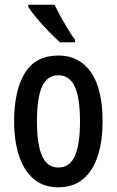

<svg xmlns="http://www.w3.org/2000/svg" viewBox="-20 -852 496 816"><path d="M416 -336Q416 -255 396.5 -192Q377 -129 335 -92.5Q293 -56 227 -56Q164 -56 122.5 -92Q81 -128 60.5 -191Q40 -254 40 -336Q40 -467 85.5 -541.5Q131 -616 229 -616Q317 -616 366.5 -545Q416 -474 416 -336ZM137 -336Q137 -238 159 -189Q181 -140 228 -140Q276 -140 298 -188.5Q320 -237 320 -336Q320 -435 298 -483.5Q276 -532 228 -532Q180 -532 158.5 -483.5Q137 -435 137 -336ZM212 -832Q222 -810 237.5 -782Q253 -754 269 -727.5Q285 -701 299 -683V-672H235Q216 -689 189 -716.5Q162 -744 137.5 -773Q113 -802 100 -823V-832Z"/></svg>

Font: Noto Sans Malayalam UI ExtraCondensed Medium
Style: Regular
Weight: 500
Width: 2
Designer: Jelle Bosma - Monotype Design Team
Foundry: Monotype Imaging Inc.
Version: Version 2.104; ttfautohint (v1.8.4.7-5d5b)